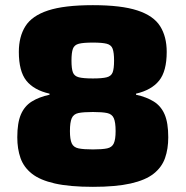

<svg xmlns="http://www.w3.org/2000/svg" viewBox="-20 -716 719 744"><path d="M340 8Q250 8 192.5 -5Q135 -18 103.5 -43Q72 -68 59.5 -103.5Q47 -139 47 -184Q47 -240 61 -272.5Q75 -305 103 -322.5Q131 -340 172 -349V-353Q111 -367 82 -403.5Q53 -440 53 -515Q53 -574 78.5 -614.5Q104 -655 166.5 -675.5Q229 -696 340 -696Q450 -696 512.5 -675.5Q575 -655 600.5 -614.5Q626 -574 626 -515Q626 -440 596.5 -403.5Q567 -367 507 -353V-349Q548 -340 576 -322.5Q604 -305 618 -272.5Q632 -240 632 -184Q632 -139 619.5 -103.5Q607 -68 575.5 -43Q544 -18 486.5 -5Q429 8 340 8ZM340 -412Q376 -412 393.5 -416.5Q411 -421 416.5 -435.5Q422 -450 422 -481Q422 -512 416.5 -527Q411 -542 393.5 -546.5Q376 -551 340 -551Q303 -551 285.5 -546.5Q268 -542 262.5 -527Q257 -512 257 -481Q257 -450 262.5 -435.5Q268 -421 285.5 -416.5Q303 -412 340 -412ZM340 -137Q376 -137 395 -141Q414 -145 421 -160.5Q428 -176 428 -208Q428 -242 421 -258Q414 -274 395 -278Q376 -282 340 -282Q303 -282 284 -278Q265 -274 258 -258Q251 -242 251 -208Q251 -176 258 -160.5Q265 -145 284.5 -141Q304 -137 340 -137Z"/></svg>

Font: Saira ExtraBold
Style: Regular
Weight: 800
Designer: Hector Gatti with collaboration of the Omnibus-Type team
Foundry: Omnibus-Type
Version: Version 1.100; ttfautohint (v1.8.3)